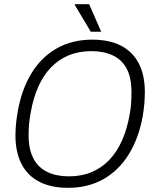

<svg xmlns="http://www.w3.org/2000/svg" viewBox="-20 -888 740 920"><path d="M306 12Q226 12 169.5 -16.5Q113 -45 83.5 -101.5Q54 -158 54 -240Q54 -268 57 -296.5Q60 -325 65 -354Q84 -461 131.5 -538Q179 -615 252.5 -656.5Q326 -698 422 -698Q503 -698 559 -669.5Q615 -641 644.5 -585Q674 -529 674 -447Q674 -419 671.5 -390.5Q669 -362 664 -332Q645 -226 597 -148.5Q549 -71 475.5 -29.5Q402 12 306 12ZM310 -43Q371 -43 419.5 -63.5Q468 -84 504.5 -122.5Q541 -161 565 -215.5Q589 -270 601 -338Q604 -355 606 -369.5Q608 -384 608.5 -397Q609 -410 609.5 -422Q610 -434 610 -445Q610 -516 587 -559Q564 -602 520.5 -622.5Q477 -643 418 -643Q358 -643 309.5 -623Q261 -603 224 -564.5Q187 -526 163 -471.5Q139 -417 127 -348Q124 -332 122 -317.5Q120 -303 119 -290Q118 -277 117.5 -265Q117 -253 117 -241Q117 -172 140.5 -128Q164 -84 207.5 -63.5Q251 -43 310 -43ZM415 -736 338 -865 339 -868H407L465 -736Z"/></svg>

Font: Archivo SemiCondensed ExtraLight
Style: Italic
Weight: 250
Width: 4
Italic angle: -10°
Designer: Hector Gatti
Foundry: Omnibus-Type
Version: Version 2.001